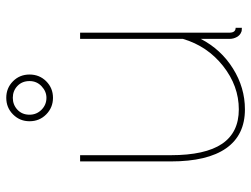

<svg xmlns="http://www.w3.org/2000/svg" viewBox="-115 -681 806 616"><g transform="rotate(-90 288.0 -373.0)"><path d="M282.2 -755.9Q313.5 -755.9 335.2 -734.4Q356.9 -712.9 356.9 -681.2Q356.9 -649.4 335.2 -627.7Q313.5 -606 282.2 -606Q251 -606 229 -627.7Q207 -649.4 207 -681.2Q207 -712.4 228.8 -734.1Q250.5 -755.9 282.2 -755.9ZM228 -681.2Q228 -658.7 243.9 -642.8Q259.8 -627 282.2 -627Q302.7 -627 319.3 -642.6Q335.9 -658.2 335.9 -681.2Q335.9 -705.1 320.3 -720Q304.7 -734.9 282.2 -734.9Q259.8 -734.9 243.9 -720Q228 -705.1 228 -681.2ZM78.1 -228V-519H98.1V-228Q98.1 -117.7 134.5 -63.7Q170.9 -9.8 245.1 -9.8Q320.3 -9.8 384.3 -60.3Q448.2 -110.8 471.2 -189V-519H491.2V-40Q491.2 -20 506.8 -20V0Q496.1 0 493.2 -2Q483.4 -5.4 477.3 -16.1Q471.2 -26.9 471.2 -40V-131.8Q437.5 -66.9 376.2 -28.6Q314.9 9.8 245.1 9.8Q162.6 9.8 120.4 -50.3Q78.1 -110.4 78.1 -228Z"/></g></svg>

Font: Rawline Thin
Style: Regular
Weight: 250
Designer: Matt McInerney, Pablo Impallari, Rodrigo Fuenzalida
Foundry: Matt McInerney, Pablo Impallari, Rodrigo Fuenzalida
Version: Version 4.020;PS 004.020;hotconv 1.0.88;makeotf.lib2.5.64775